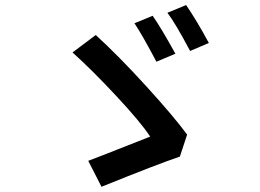

<svg xmlns="http://www.w3.org/2000/svg" viewBox="-20 -757 1017 751"><path d="M577.1 -695.3Q609.4 -649.4 666 -546.9L591.8 -515.6Q536.1 -621.1 505.9 -666ZM263.7 -551.8 354.5 -620.1Q444.3 -538.1 553.2 -418.5Q662.1 -298.8 711.9 -230.5L683.6 -144.5Q596.7 -115.2 377 -26.4L325.2 -127.9Q344.7 -134.8 567.4 -222.7Q530.3 -279.3 434.6 -381.8Q338.9 -484.4 263.7 -551.8ZM634.8 -707 708 -737.3Q750 -675.8 796.9 -588.9L723.6 -557.6Q665 -668 634.8 -707Z"/></svg>

Font: Min Sans SemiBold
Style: Regular
Weight: 600
Designer: Jinseong-Kim, NotoSansCJK, Nunito
Foundry: Jinseong-Kim
Version: Version 1.400;Glyphs 3.1.2 (3151)